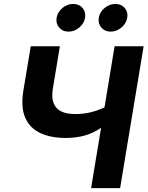

<svg xmlns="http://www.w3.org/2000/svg" viewBox="-20 -965 757 985"><path d="M317.4 -257.3Q241.2 -257.3 187.3 -282.2Q133.3 -307.1 109.6 -360.8Q85.9 -414.6 100.1 -501.5L137.7 -727.5H287.1L251.5 -512.2Q240.2 -446.8 268.3 -413.3Q296.4 -379.9 367.2 -379.9Q409.2 -379.9 446.8 -389.4Q484.4 -398.9 516.1 -414.1L567.9 -727.5H716.8L596.2 0H447.3L498.5 -309.1Q457 -281.2 413.1 -269.3Q369.1 -257.3 317.4 -257.3ZM331.5 -802.7Q301.3 -802.7 283.4 -823.7Q265.6 -844.7 270.5 -874Q275.4 -903.3 300.3 -924.1Q325.2 -944.8 355.5 -944.8Q385.7 -944.8 403.6 -924.1Q421.4 -903.3 416.5 -874Q411.6 -844.7 386.7 -823.7Q361.8 -802.7 331.5 -802.7ZM547.9 -802.7Q517.6 -802.7 499.8 -823.7Q481.9 -844.7 486.8 -874Q491.7 -903.3 516.6 -924.1Q541.5 -944.8 571.8 -944.8Q602.1 -944.8 619.9 -924.1Q637.7 -903.3 632.8 -874Q627.9 -844.7 603 -823.7Q578.1 -802.7 547.9 -802.7Z"/></svg>

Font: Inter
Style: Bold Italic
Weight: 700
Italic angle: -9.39999°
Designer: Rasmus Andersson
Foundry: rsms
Version: Version 4.001;git-9221beed3